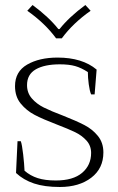

<svg xmlns="http://www.w3.org/2000/svg" viewBox="-20 -737 472 767"><path d="M89 -694 110 -717Q175 -669 213 -621H218Q256 -669 321 -717L342 -694Q271 -644 227 -584H204Q160 -644 89 -694ZM44 -46 50 -173H63Q68 -160 72.5 -120.5Q77 -81 78 -55Q101 -35 130.5 -25.5Q160 -16 203 -16Q272 -16 308 -46.5Q344 -77 344 -126Q344 -155 325.5 -175.5Q307 -196 280 -209Q253 -222 206 -240Q151 -261 118.5 -278Q86 -295 63 -323Q40 -351 40 -393Q40 -451 88.5 -479Q137 -507 210 -507Q309 -507 366 -459L358 -360H344Q338 -374 334.5 -400.5Q331 -427 331 -449Q305 -466 280.5 -473Q256 -480 219 -480Q158 -480 123 -460Q88 -440 88 -397Q88 -366 107 -344Q126 -322 155 -307.5Q184 -293 232 -275Q285 -254 317 -237.5Q349 -221 371 -194Q393 -167 393 -128Q393 -64 344.5 -27Q296 10 219 10Q158 10 116 -4Q74 -18 44 -46Z"/></svg>

Font: Trirong ExtraLight
Style: Regular
Weight: 275
Designer: Katatrad Team
Foundry: CadsonDemak
Version: Version 1.001